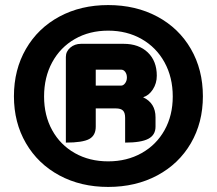

<svg xmlns="http://www.w3.org/2000/svg" viewBox="-20 -729 856 758"><path d="M35 -349Q35 -454 82.5 -536Q130 -618 214.5 -663.5Q299 -709 407 -709Q516 -709 601 -663.5Q686 -618 733.5 -536Q781 -454 781 -349Q781 -245 733.5 -163.5Q686 -82 601 -36.5Q516 9 407 9Q299 9 214.5 -36.5Q130 -82 82.5 -163.5Q35 -245 35 -349ZM662 -348Q662 -424 629.5 -483Q597 -542 539 -575Q481 -608 407 -608Q333 -608 275.5 -575Q218 -542 186 -483Q154 -424 154 -348Q154 -273 186 -215Q218 -157 275.5 -124.5Q333 -92 407 -92Q481 -92 539 -124.5Q597 -157 629.5 -215Q662 -273 662 -348ZM240 -504Q240 -526 257.5 -541Q275 -556 300 -556H468Q528 -556 563.5 -522Q599 -488 599 -430Q599 -400 583.5 -376Q568 -352 545 -345Q594 -322 594 -266V-229Q594 -196 565.5 -181Q537 -166 474 -166V-264Q474 -284 465.5 -292.5Q457 -301 437 -301H358V-229Q358 -194 332 -180Q306 -166 240 -166ZM458 -391Q467 -391 474 -400.5Q481 -410 481 -423Q481 -436 474.5 -445Q468 -454 458 -454H358V-391Z"/></svg>

Font: K2D ExtraBold
Style: Regular
Weight: 800
Designer: Katatrad Aksorn Co.,Ltd.
Foundry: Cadson Demak Co.,Ltd.
Version: Version 1.000; ttfautohint (v1.6)